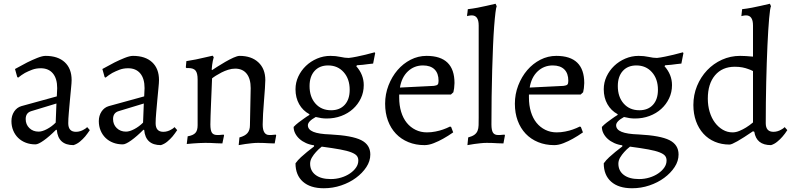

<svg xmlns="http://www.w3.org/2000/svg" viewBox="-20 -762 4219 1024"><path d="M285 -292Q285 -343 262 -370.5Q239 -398 197 -398Q172 -398 151 -390Q130 -382 113 -373Q94 -362 77 -348L72 -351L60 -394Q94 -413 125 -429Q151 -442 178.5 -453Q206 -464 223 -464Q289 -464 325.5 -430Q362 -396 362 -335Q362 -321 359 -292Q356 -263 353 -228.5Q350 -194 347 -160.5Q344 -127 344 -105Q344 -59 385 -59Q397 -59 408 -62.5Q419 -66 427 -71Q437 -76 445 -84L459 -68Q447 -50 434 -34Q422 -20 406.5 -7Q391 6 372 12Q290 12 283 -69L279 -70Q243 -34 213.5 -13Q184 8 169 8Q141 8 117.5 -1Q94 -10 77 -26.5Q60 -43 50.5 -66Q41 -89 41 -116Q41 -145 55.5 -167Q70 -189 94 -196L283 -248ZM281 -210 146 -169Q117 -160 117 -127Q117 -98 136.5 -79Q156 -60 186 -60Q205 -60 230.5 -73.5Q256 -87 277 -108Z M751 -292Q751 -343 728 -370.5Q705 -398 663 -398Q638 -398 617 -390Q596 -382 579 -373Q560 -362 543 -348L538 -351L526 -394Q560 -413 591 -429Q617 -442 644.5 -453Q672 -464 689 -464Q755 -464 791.5 -430Q828 -396 828 -335Q828 -321 825 -292Q822 -263 819 -228.5Q816 -194 813 -160.5Q810 -127 810 -105Q810 -59 851 -59Q863 -59 874 -62.5Q885 -66 893 -71Q903 -76 911 -84L925 -68Q913 -50 900 -34Q888 -20 872.5 -7Q857 6 838 12Q756 12 749 -69L745 -70Q709 -34 679.5 -13Q650 8 635 8Q607 8 583.5 -1Q560 -10 543 -26.5Q526 -43 516.5 -66Q507 -89 507 -116Q507 -145 521.5 -167Q536 -189 560 -196L749 -248ZM747 -210 612 -169Q583 -160 583 -127Q583 -98 602.5 -79Q622 -60 652 -60Q671 -60 696.5 -73.5Q722 -87 743 -108Z M1257 -29Q1287 -37 1300 -52.5Q1313 -68 1313 -94L1317 -292Q1317 -342 1295.5 -369Q1274 -396 1234 -396Q1216 -396 1197 -390Q1178 -384 1161.5 -375.5Q1145 -367 1131.5 -358.5Q1118 -350 1111 -344Q1110 -318 1108.5 -282Q1107 -246 1105.5 -210Q1104 -174 1103 -143.5Q1102 -113 1102 -98Q1102 -67 1110 -54.5Q1118 -42 1138 -42Q1143 -42 1149 -42Q1155 -42 1160 -43Q1166 -43 1173 -44L1175 -40L1166 3Q1150 3 1134 2Q1120 1 1104.5 0.5Q1089 0 1075 0Q1059 0 1041.5 1Q1024 2 1010 3Q992 5 976 6L981 -35Q1010 -40 1022 -53Q1034 -66 1034 -94V-338Q1034 -372 1023 -385.5Q1012 -399 985 -399H974L971 -403L974 -436Q1000 -440 1025 -445Q1050 -450 1070 -455Q1093 -460 1114 -465L1120 -457Q1117 -448 1115 -437Q1113 -428 1111.5 -416Q1110 -404 1109 -391L1111 -388Q1120 -394 1139.5 -406.5Q1159 -419 1181.5 -432Q1204 -445 1225 -454.5Q1246 -464 1258 -464Q1321 -464 1358 -429.5Q1395 -395 1395 -335Q1395 -322 1393 -291.5Q1391 -261 1388 -225Q1385 -189 1383 -154.5Q1381 -120 1381 -98Q1381 -42 1416 -42Q1421 -42 1427 -42Q1433 -42 1438 -43Q1444 -43 1451 -44L1453 -40L1445 3Q1430 3 1414 2Q1400 1 1385 0.5Q1370 0 1356 0Q1340 0 1322 2Q1304 4 1289 6Q1271 9 1253 12Z M1722 -130Q1708 -130 1694 -132Q1680 -134 1664 -138Q1622 -115 1622 -94Q1622 -71 1651 -59Q1680 -47 1742 -45Q1858 -39 1906.5 -14.5Q1955 10 1955 62Q1955 97 1934 129Q1913 161 1878.5 186.5Q1844 212 1799.5 227Q1755 242 1707 242Q1635 242 1595.5 207Q1556 172 1556 109Q1568 92 1585 76.5Q1602 61 1618 48Q1636 33 1655 19V13Q1632 10 1612 1Q1592 -8 1577.5 -21Q1563 -34 1554.5 -50.5Q1546 -67 1546 -85Q1557 -97 1572 -108.5Q1587 -120 1600 -129Q1615 -140 1630 -149V-153Q1595 -172 1575.5 -206.5Q1556 -241 1556 -286Q1556 -322 1571 -354Q1586 -386 1611.5 -410.5Q1637 -435 1671 -449.5Q1705 -464 1742 -464Q1771 -464 1795.5 -458.5Q1820 -453 1840 -453Q1859 -455 1883 -460Q1907 -465 1928 -470Q1953 -476 1978 -483L1981 -479L1970 -423Q1957 -422 1943 -420Q1931 -418 1915.5 -416.5Q1900 -415 1884 -414L1880 -409Q1920 -364 1920 -308Q1920 -270 1904.5 -237.5Q1889 -205 1862.5 -181Q1836 -157 1800 -143.5Q1764 -130 1722 -130ZM1746 -174Q1792 -174 1818.5 -203Q1845 -232 1845 -283Q1845 -341 1813 -377Q1781 -413 1730 -413Q1684 -413 1657.5 -383.5Q1631 -354 1631 -303Q1631 -245 1662.5 -209.5Q1694 -174 1746 -174ZM1744 193Q1773 193 1799.5 185Q1826 177 1846.5 163Q1867 149 1879 131.5Q1891 114 1891 94Q1891 79 1883 69Q1875 59 1853.5 50.5Q1832 42 1794 35Q1756 28 1696 20Q1678 34 1665 49Q1653 62 1643.5 78Q1634 94 1634 111Q1634 149 1663 171Q1692 193 1744 193Z M2294 -304Q2309 -306 2314 -311Q2319 -316 2319 -331Q2319 -371 2297.5 -392Q2276 -413 2236 -413Q2189 -413 2155.5 -381.5Q2122 -350 2113 -295ZM2109 -258V-242Q2109 -200 2119.5 -165.5Q2130 -131 2149.5 -107Q2169 -83 2196.5 -69.5Q2224 -56 2257 -56Q2280 -56 2302.5 -60.5Q2325 -65 2342 -71Q2362 -78 2380 -87L2386 -85L2397 -56Q2370 -37 2343 -22Q2320 -9 2293.5 1.5Q2267 12 2244 12Q2197 12 2158 -4Q2119 -20 2091.5 -49Q2064 -78 2049 -118.5Q2034 -159 2034 -209Q2034 -260 2052 -306.5Q2070 -353 2100 -388Q2130 -423 2170 -443.5Q2210 -464 2255 -464Q2404 -464 2404 -319Q2403 -298 2402 -291.5Q2401 -285 2398 -270L2385 -258Z M2477 -29Q2499 -35 2510.5 -43.5Q2522 -52 2527 -64.5Q2532 -77 2532.5 -94Q2533 -111 2533 -135V-626Q2533 -680 2496 -680Q2489 -680 2479 -678Q2475 -677 2471 -676Q2471 -681 2471.5 -685Q2472 -689 2473 -694L2475 -713Q2501 -716 2527.5 -721Q2554 -726 2575 -731Q2600 -736 2623 -742L2629 -729Q2626 -723 2622.5 -695Q2619 -667 2615.5 -621.5Q2612 -576 2609.5 -516.5Q2607 -457 2605 -388.5Q2603 -320 2602 -246Q2601 -172 2601 -98Q2601 -68 2609 -55Q2617 -42 2636 -42Q2641 -42 2647 -42Q2653 -42 2658 -43Q2664 -43 2671 -44L2673 -40L2665 3Q2650 3 2634 2Q2620 1 2605 0.5Q2590 0 2576 0Q2560 0 2542 2Q2524 4 2509 6Q2491 9 2473 12Z M2986 -304Q3001 -306 3006 -311Q3011 -316 3011 -331Q3011 -371 2989.5 -392Q2968 -413 2928 -413Q2881 -413 2847.5 -381.5Q2814 -350 2805 -295ZM2801 -258V-242Q2801 -200 2811.5 -165.5Q2822 -131 2841.5 -107Q2861 -83 2888.5 -69.5Q2916 -56 2949 -56Q2972 -56 2994.5 -60.5Q3017 -65 3034 -71Q3054 -78 3072 -87L3078 -85L3089 -56Q3062 -37 3035 -22Q3012 -9 2985.5 1.5Q2959 12 2936 12Q2889 12 2850 -4Q2811 -20 2783.5 -49Q2756 -78 2741 -118.5Q2726 -159 2726 -209Q2726 -260 2744 -306.5Q2762 -353 2792 -388Q2822 -423 2862 -443.5Q2902 -464 2947 -464Q3096 -464 3096 -319Q3095 -298 3094 -291.5Q3093 -285 3090 -270L3077 -258Z M3366 -130Q3352 -130 3338 -132Q3324 -134 3308 -138Q3266 -115 3266 -94Q3266 -71 3295 -59Q3324 -47 3386 -45Q3502 -39 3550.5 -14.5Q3599 10 3599 62Q3599 97 3578 129Q3557 161 3522.5 186.5Q3488 212 3443.5 227Q3399 242 3351 242Q3279 242 3239.5 207Q3200 172 3200 109Q3212 92 3229 76.5Q3246 61 3262 48Q3280 33 3299 19V13Q3276 10 3256 1Q3236 -8 3221.5 -21Q3207 -34 3198.5 -50.5Q3190 -67 3190 -85Q3201 -97 3216 -108.5Q3231 -120 3244 -129Q3259 -140 3274 -149V-153Q3239 -172 3219.5 -206.5Q3200 -241 3200 -286Q3200 -322 3215 -354Q3230 -386 3255.5 -410.5Q3281 -435 3315 -449.5Q3349 -464 3386 -464Q3415 -464 3439.5 -458.5Q3464 -453 3484 -453Q3503 -455 3527 -460Q3551 -465 3572 -470Q3597 -476 3622 -483L3625 -479L3614 -423Q3601 -422 3587 -420Q3575 -418 3559.5 -416.5Q3544 -415 3528 -414L3524 -409Q3564 -364 3564 -308Q3564 -270 3548.5 -237.5Q3533 -205 3506.5 -181Q3480 -157 3444 -143.5Q3408 -130 3366 -130ZM3390 -174Q3436 -174 3462.5 -203Q3489 -232 3489 -283Q3489 -341 3457 -377Q3425 -413 3374 -413Q3328 -413 3301.5 -383.5Q3275 -354 3275 -303Q3275 -245 3306.5 -209.5Q3338 -174 3390 -174ZM3388 193Q3417 193 3443.5 185Q3470 177 3490.5 163Q3511 149 3523 131.5Q3535 114 3535 94Q3535 79 3527 69Q3519 59 3497.5 50.5Q3476 42 3438 35Q3400 28 3340 20Q3322 34 3309 49Q3297 62 3287.5 78Q3278 94 3278 111Q3278 149 3307 171Q3336 193 3388 193Z M3996 -62Q3892 9 3871 9Q3828 9 3792.5 -6Q3757 -21 3731.5 -49Q3706 -77 3692 -116Q3678 -155 3678 -202Q3678 -256 3697.5 -303.5Q3717 -351 3751 -387Q3785 -423 3830.5 -443.5Q3876 -464 3927 -464Q3941 -464 3958 -463Q3975 -462 3996 -460V-626Q3996 -680 3959 -680Q3952 -680 3942 -678Q3938 -677 3934 -676L3938 -713Q3964 -716 3990.5 -721Q4017 -726 4038 -731Q4063 -736 4086 -742L4092 -729Q4087 -720 4082 -663Q4077 -606 4073 -518.5Q4069 -431 4066.5 -323Q4064 -215 4064 -105Q4064 -59 4105 -59Q4117 -59 4128 -62.5Q4139 -66 4147 -71Q4157 -76 4165 -84L4179 -68Q4167 -49 4153 -33Q4141 -19 4125 -6Q4109 7 4092 12Q4014 12 4003 -59ZM3996 -383Q3985 -389 3970 -394Q3957 -399 3939.5 -402.5Q3922 -406 3899 -406Q3832 -406 3793.5 -360.5Q3755 -315 3755 -236Q3755 -198 3765 -165Q3775 -132 3793 -108Q3811 -84 3835 -70Q3859 -56 3887 -56Q3905 -56 3924 -64Q3943 -72 3959 -82Q3977 -93 3996 -109Z"/></svg>

Font: Alegreya
Style: Regular
Weight: 400
Designer: Juan Pablo del Peral
Foundry: Juan Pablo del Peral
Version: Version 1.003